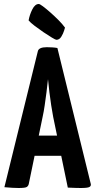

<svg xmlns="http://www.w3.org/2000/svg" viewBox="-20 -938 477 960"><path d="M73 2Q62 2 42 1Q22 0 2 -2L169 -681Q173 -702 214 -702Q228 -702 242.5 -701Q257 -700 267 -698L434 -18Q436 -8 427 -3Q418 2 384 2Q373 2 357 1.5Q341 1 319 0L246 -353Q241 -380 236 -411.5Q231 -443 227 -477Q223 -511 220 -542Q217 -511 212.5 -477Q208 -443 203.5 -411.5Q199 -380 193 -353L124 -19Q122 -9 114.5 -3.5Q107 2 73 2ZM116 -159V-260H342V-159ZM262 -739Q258 -739 239.5 -750Q221 -761 197.5 -777Q174 -793 153 -809Q132 -825 123 -836Q128 -864 141.5 -891Q155 -918 174 -918Q179 -918 194.5 -906.5Q210 -895 231 -876.5Q252 -858 272 -838Q292 -818 305 -800Q305 -800 300.5 -785Q296 -770 286.5 -754.5Q277 -739 262 -739Z"/></svg>

Font: Yanone Kaffeesatz ExtraLight
Style: Bold
Weight: 700
Version: Version 2.003